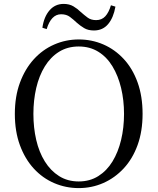

<svg xmlns="http://www.w3.org/2000/svg" viewBox="-20 -947 807 983"><path d="M197 -805Q205 -861 233.5 -894Q262 -927 306 -927Q335 -927 356 -914.5Q377 -902 393 -886Q411 -870 428.5 -857Q446 -844 472 -844Q501 -844 519 -863.5Q537 -883 548 -920L571 -913Q561 -856 533.5 -823.5Q506 -791 461 -791Q431 -791 411 -803Q391 -815 374 -830Q356 -847 338 -860.5Q320 -874 293 -874Q267 -874 248.5 -854.5Q230 -835 219 -798ZM383 16Q317 16 257.5 -9.5Q198 -35 153 -84Q108 -133 82 -203.5Q56 -274 56 -364Q56 -453 82 -523.5Q108 -594 153 -643.5Q198 -693 257.5 -719Q317 -745 383 -745Q450 -745 509 -719.5Q568 -694 613.5 -645Q659 -596 684.5 -525Q710 -454 710 -364Q710 -275 684.5 -204.5Q659 -134 613.5 -85Q568 -36 509 -10Q450 16 383 16ZM383 -18Q440 -18 483.5 -45.5Q527 -73 556 -120.5Q585 -168 600 -230.5Q615 -293 615 -364Q615 -434 600 -496.5Q585 -559 556 -607Q527 -655 483.5 -682Q440 -709 383 -709Q326 -709 282.5 -682Q239 -655 209.5 -607Q180 -559 165.5 -496.5Q151 -434 151 -364Q151 -293 165.5 -230.5Q180 -168 209.5 -120.5Q239 -73 282.5 -45.5Q326 -18 383 -18Z"/></svg>

Font: Noto Serif TC
Style: Regular
Weight: 400
Designer: Ryoko NISHIZUKA  (kana & ideographs); Frank Grießhammer (Latin, Greek & Cyrillic); Wenlong ZHANG  (bopomofo); Sandoll Co
Foundry: Adobe
Version: Version 2.003-H1;hotconv 1.1.1;makeotfexe 2.6.0